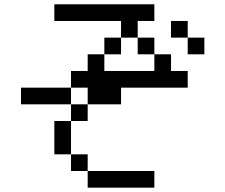

<svg xmlns="http://www.w3.org/2000/svg" viewBox="-20 -866 1040 886"><path d="M230.8 -846.2H692.3V-769.2H615.4V-692.3H538.5V-615.4H461.5V-538.5H846.2V-461.5H538.5V-384.6H384.6V-307.7H307.7V-153.8H384.6V-76.9H307.7V-153.8H230.8V-307.7H307.7V-384.6H76.9V-461.5H307.7V-384.6H384.6V-461.5H307.7V-538.5H384.6V-615.4H461.5V-692.3H538.5V-769.2H230.8ZM384.6 -76.9H692.3V0H384.6ZM846.2 -692.3H923.1V-615.4H846.2ZM769.2 -769.2H846.2V-692.3H769.2ZM692.3 -615.4H769.2V-538.5H692.3ZM615.4 -692.3H692.3V-615.4H615.4Z"/></svg>

Font: Mintsoda - Lime Green 13x16
Style: Regular
Weight: 400
Designer: Mintsoda-15
Version: Version 1.0